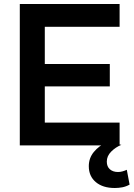

<svg xmlns="http://www.w3.org/2000/svg" viewBox="-20 -727 668 960"><path d="M79 0V-707H578V-593H204V-407H529V-295H204V-114H578V0ZM554 213Q494 213 459 183.5Q424 154 424 104Q424 63 449.5 32.5Q475 2 511 -14L587 -3Q558 9 536 31Q514 53 514 81Q514 106 529.5 119.5Q545 133 570 133Q581 133 592 130Q603 127 614 122L628 196Q610 206 591.5 209.5Q573 213 554 213Z"/></svg>

Font: Onest SemiBold
Style: Regular
Weight: 600
Designer: Dmitri Voloshin, Andrey Kudryavtsev
Foundry: Dmitri Voloshin, Andrey Kudryavtsev
Version: Version 1.000;gftools[0.9.33]